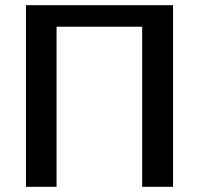

<svg xmlns="http://www.w3.org/2000/svg" viewBox="-20 -723 767 740"><path d="M80 -703H647V-3H528V-620H198V-3H80Z"/></svg>

Font: Kanit Cyrillic
Style: Regular
Weight: 400
Designer: Katatrad Team, Sasha Pavljenko
Foundry: CadsonDemak, Pavljenko + Design
Version: Version 1.002;Fontself Maker 3.5.7